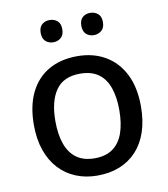

<svg xmlns="http://www.w3.org/2000/svg" viewBox="-83 -804 772 884"><g transform="rotate(-10 303.0 -362.0)"><path d="M553.7 -270Q553.7 -203.6 536.4 -151.6Q519 -99.6 486.1 -63.7Q453.1 -27.8 406.7 -9Q360.4 9.8 301.8 9.8Q247.1 9.8 201.4 -9Q155.8 -27.8 122.6 -63.7Q89.4 -99.6 71.3 -151.6Q53.2 -203.6 53.2 -270Q53.2 -358.4 83.5 -420.7Q113.8 -482.9 170.2 -515.4Q226.6 -547.9 304.7 -547.9Q378.9 -547.9 435.1 -515.1Q491.2 -482.4 522.5 -420.4Q553.7 -358.4 553.7 -270ZM153.8 -270Q153.8 -208 169.7 -163.3Q185.5 -118.7 218.5 -94.7Q251.5 -70.8 303.7 -70.8Q355 -70.8 388.2 -94.7Q421.4 -118.7 437 -163.3Q452.6 -208 452.6 -270Q452.6 -331.5 437 -375.5Q421.4 -419.4 388.4 -442.9Q355.5 -466.3 302.7 -466.3Q225.6 -466.3 189.7 -414.8Q153.8 -363.3 153.8 -270ZM157.7 -682.1Q157.7 -709 172.4 -721.4Q187 -733.9 208 -733.9Q229 -733.9 243.9 -721.4Q258.8 -709 258.8 -682.1Q258.8 -655.8 243.9 -642.8Q229 -629.9 208 -629.9Q187 -629.9 172.4 -642.8Q157.7 -655.8 157.7 -682.1ZM347.7 -682.1Q347.7 -709 362.1 -721.4Q376.5 -733.9 397.5 -733.9Q418.5 -733.9 433.6 -721.4Q448.7 -709 448.7 -682.1Q448.7 -655.8 433.6 -642.8Q418.5 -629.9 397.5 -629.9Q376.5 -629.9 362.1 -642.8Q347.7 -655.8 347.7 -682.1Z"/></g></svg>

Font: Open Sans Medium
Style: Regular
Weight: 500
Designer: Monotype Design Team
Foundry: Monotype Imaging Inc.
Version: Version 3.000